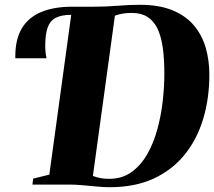

<svg xmlns="http://www.w3.org/2000/svg" viewBox="-20 -771 894 802"><path d="M438.5 11Q413.5 11 382.8 8Q352 5 322.2 2.5Q292.5 0 271.5 0H115.5L118.5 -25L186 -41.5L277.5 -709L268.5 -725.5L282 -743H373Q424 -743 472 -747Q520 -751 563.5 -751Q646.5 -751 702.5 -727.2Q758.5 -703.5 792 -662.5Q825.5 -621.5 840 -569.2Q854.5 -517 854.5 -459.5Q854.5 -361 829.2 -276Q804 -191 752.5 -126.5Q701 -62 622.8 -25.5Q544.5 11 438.5 11ZM436 -24Q490 -24 529 -52Q568 -80 594.8 -126.5Q621.5 -173 637.2 -230.8Q653 -288.5 659.8 -349Q666.5 -409.5 666.5 -463.5Q666.5 -525 659.8 -572.5Q653 -620 637.5 -652Q622 -684 595.8 -700.5Q569.5 -717 530.5 -717Q508 -717 491.2 -714Q474.5 -711 460 -705.5L368 -36Q383 -30.5 399 -27.2Q415 -24 436 -24ZM44 -527.5Q44 -530 44 -532.2Q44 -534.5 44 -537Q44 -606 70.8 -651.8Q97.5 -697.5 150.8 -720.2Q204 -743 282 -743L277.5 -709Q236.5 -709 212.8 -696.5Q189 -684 179 -655.8Q169 -627.5 169 -580.5Q169 -565.5 170.2 -552.8Q171.5 -540 174.5 -527.5Z"/></svg>

Font: Merriweather 120pt Black
Style: Italic
Weight: 900
Italic angle: -7.8°
Version: Version 2.101